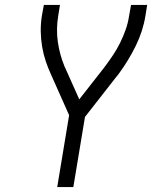

<svg xmlns="http://www.w3.org/2000/svg" viewBox="-20 -755 640 775"><path d="M211 0 259 -290 186 -454Q174 -480 164.5 -508.5Q155 -537 150 -567Q145 -597 144.5 -628Q144 -659 149 -691L157 -735H222L215 -691Q206 -637 213.5 -585.5Q221 -534 240 -488V-487Q241 -485 242.5 -482.5Q244 -480 245 -477L300 -354L401 -483Q419 -507 435.5 -531.5Q452 -556 465 -582.5Q478 -609 487.5 -636Q497 -663 501 -691L509 -735H574L567 -691Q557 -629 528 -570Q499 -511 460 -458Q458 -455 456 -452.5Q454 -450 452 -448L323 -283L276 0Z"/></svg>

Font: Iosevka Curly LtExObl
Style: Regular
Weight: 300
Width: 7
Italic angle: -9°
Monospace: yes
Designer: Belleve Invis
Foundry: Belleve Invis
Version: Version 11.1.0; ttfautohint (v1.8.3)